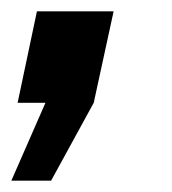

<svg xmlns="http://www.w3.org/2000/svg" viewBox="-40 -183 302 338"><path d="M-20 135 40 -2H-9L25 -163H160L125 -2L50 135Z"/></svg>

Font: Raleway Thin ExtraBold
Style: Italic
Weight: 800
Italic angle: -12°
Version: Version 4.026